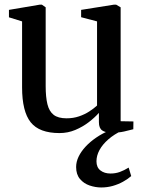

<svg xmlns="http://www.w3.org/2000/svg" viewBox="-20 -562 624 826"><path d="M460.5 9Q434 9 419.8 -0.8Q405.5 -10.5 405.5 -36.5V-76.5Q388 -56.5 362 -36.5Q336 -16.5 304 -3Q272 10.5 236 10.5Q149 10.5 112 -36Q75 -82.5 75 -186.5V-470L18.5 -487.5V-519.5L151.5 -542H160L176.5 -530.5V-191.5Q176.5 -144.5 184 -113.8Q191.5 -83 210.8 -68Q230 -53 266.5 -53Q295.5 -53 320.2 -61.5Q345 -70 364.5 -82.8Q384 -95.5 397.5 -108V-470L329 -488V-519.5L470.5 -542H479.5L499 -530.5V-40.5L554 -39.5L553.5 -6Q536.5 -1.5 513.5 3.8Q490.5 9 460.5 9ZM415.5 244.5Q390.5 244.5 365.5 236Q340.5 227.5 324 208Q307.5 188.5 307.5 156.5Q307.5 134 318.2 111.8Q329 89.5 348.2 68.8Q367.5 48 393.8 30Q420 12 451.5 -1L475.5 -5L506.5 -1Q470.5 16 445.8 37.8Q421 59.5 408 83.5Q395 107.5 395 132Q395 158 412 171.2Q429 184.5 455.5 184.5Q477 184.5 495.5 177.8Q514 171 533.5 159L544.5 195.5Q529.5 208.5 509.2 219.8Q489 231 465.2 237.8Q441.5 244.5 415.5 244.5Z"/></svg>

Font: Merriweather 72pt
Style: Regular
Weight: 400
Version: Version 2.100